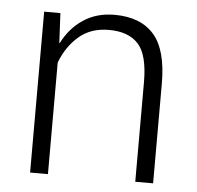

<svg xmlns="http://www.w3.org/2000/svg" viewBox="-44 -583 645 628"><g transform="rotate(5 278.5 -269.0)"><path d="M130.4 -528.3 135.3 -430.7 136.7 -430.2Q162.1 -480.5 205.6 -509.3Q249 -538.1 307.6 -538.1Q393.1 -538.1 437 -488.3Q481 -438.5 481 -327.6V0H422.4V-326.7Q422.4 -417 390.1 -452.1Q357.9 -487.3 293.5 -487.3Q233.9 -487.3 194.6 -453.1Q155.3 -418.9 135.7 -366.2V0H77.1V-528.3Z"/></g></svg>

Font: Roboto Web
Style: Light
Weight: 300
Designer: Google
Version: Version 1.200310; 2013